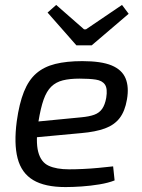

<svg xmlns="http://www.w3.org/2000/svg" viewBox="-20 -747 577 779"><path d="M314 -499Q391 -499 433 -481.5Q475 -464 489.5 -429Q504 -394 495 -343Q487 -296 465.5 -268Q444 -240 406 -226Q368 -212 310 -207L73 -185L82 -249L309 -271Q342 -274 362.5 -281.5Q383 -289 394.5 -305.5Q406 -322 411 -350Q417 -387 406 -403.5Q395 -420 369 -424Q343 -428 303 -428Q263 -428 235 -421Q207 -414 188 -395.5Q169 -377 157 -343Q145 -309 136 -254Q124 -173 135 -131Q146 -89 177.5 -74.5Q209 -60 260 -60Q287 -60 318.5 -61.5Q350 -63 381 -66Q412 -69 439 -72L445 -15Q420 -5 384 1Q348 7 311.5 9.5Q275 12 246 12Q162 12 114.5 -16.5Q67 -45 51.5 -104.5Q36 -164 48 -255Q58 -327 77 -374.5Q96 -422 127 -449Q158 -476 204 -487.5Q250 -499 314 -499ZM475 -727 502 -691 352 -563H290L173 -696L208 -727L321 -628H329Z"/></svg>

Font: Exo 2
Style: Italic
Weight: 400
Italic angle: -8°
Designer: Natanael Gama
Foundry: Natanael Gama
Version: Version 2.010